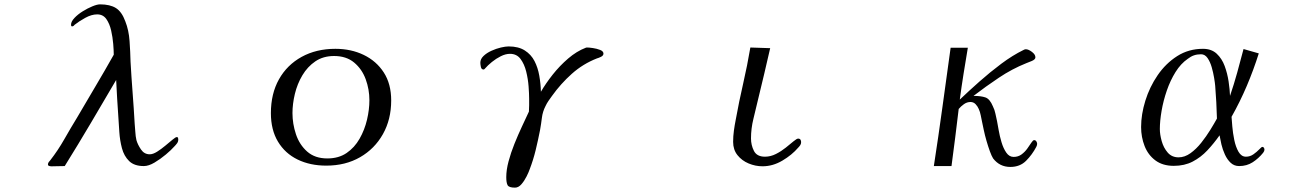

<svg xmlns="http://www.w3.org/2000/svg" viewBox="-20 -760 6040 881"><path d="M798 -120Q798 -110 792.5 -102.5Q787 -95 780 -88Q766 -72 741 -51Q716 -30 689 -14Q662 2 640 2Q596 2 572.5 -21Q549 -44 539.5 -80Q530 -116 527.5 -154.5Q525 -193 523 -224Q520 -266 517.5 -308.5Q515 -351 513 -393Q455 -294 396.5 -195Q338 -96 277 2L223 3Q219 4 209.5 2.5Q200 1 200 -5Q200 -11 203.5 -16Q207 -21 211 -25Q246 -70 275 -121Q304 -172 334 -221Q376 -293 418.5 -364.5Q461 -436 502 -509Q502 -528 499.5 -558.5Q497 -589 490 -620Q483 -651 468 -672.5Q453 -694 426 -694Q400 -694 371 -678Q342 -662 322 -646Q317 -639 311 -639Q307 -639 306.5 -642Q306 -645 306 -647Q306 -661 321.5 -677.5Q337 -694 359.5 -708Q382 -722 404 -731Q426 -740 439 -740Q485 -740 512 -723Q539 -706 555 -662Q571 -622 574.5 -571.5Q578 -521 579 -477Q583 -406 588.5 -334.5Q594 -263 598 -192Q600 -173 601 -154Q602 -135 606 -117Q612 -96 627 -74Q642 -52 667 -52Q682 -52 701 -64Q720 -76 738.5 -91.5Q757 -107 771.5 -119Q786 -131 791 -131Q796 -131 797 -127.5Q798 -124 798 -120Z M1675 -300Q1675 -350 1658 -396.5Q1641 -443 1605 -473Q1569 -503 1513 -503Q1463 -503 1427 -478.5Q1391 -454 1367.5 -414.5Q1344 -375 1333 -329Q1322 -283 1322 -241Q1322 -192 1338 -144Q1354 -96 1389.5 -64.5Q1425 -33 1482 -33Q1534 -33 1570.5 -58Q1607 -83 1630 -123.5Q1653 -164 1664 -210.5Q1675 -257 1675 -300ZM1775 -299Q1775 -212 1737 -144.5Q1699 -77 1632 -38.5Q1565 0 1477 0Q1403 0 1345.5 -28Q1288 -56 1255.5 -110Q1223 -164 1223 -241Q1223 -330 1260 -396Q1297 -462 1364 -499Q1431 -536 1519 -536Q1591 -536 1649 -508Q1707 -480 1741 -427.5Q1775 -375 1775 -299Z M2749 -514Q2749 -505 2738 -499.5Q2727 -494 2719 -492Q2655 -467 2604 -421.5Q2553 -376 2513 -320Q2505 -309 2497 -297.5Q2489 -286 2483 -273Q2470 -248 2466.5 -219.5Q2463 -191 2458 -163Q2449 -117 2438 -71.5Q2427 -26 2410 18Q2406 30 2396 50Q2386 70 2372.5 85.5Q2359 101 2343 101Q2315 101 2309 89.5Q2303 78 2303 53Q2303 20 2313.5 -19.5Q2324 -59 2340.5 -100Q2357 -141 2375 -179.5Q2393 -218 2407 -248Q2408 -263 2408 -277.5Q2408 -292 2408 -307Q2408 -329 2405.5 -363Q2403 -397 2394.5 -431.5Q2386 -466 2368.5 -489.5Q2351 -513 2320 -513Q2300 -513 2278 -502Q2256 -491 2237 -475.5Q2218 -460 2205 -445Q2202 -441 2199 -441Q2189 -441 2186.5 -453Q2184 -465 2184 -472Q2184 -489 2198.5 -503Q2213 -517 2235 -527Q2257 -537 2278.5 -542Q2300 -547 2314 -547Q2359 -547 2388 -528.5Q2417 -510 2432.5 -480Q2448 -450 2454.5 -413Q2461 -376 2462 -339Q2484 -377 2516 -417.5Q2548 -458 2587 -491.5Q2626 -525 2668 -541Q2670 -542 2675 -542Q2683 -542 2700.5 -539.5Q2718 -537 2733.5 -531Q2749 -525 2749 -514Z M3656 -108Q3656 -100 3652 -94Q3648 -88 3643 -83Q3614 -49 3570 -23Q3526 3 3479 3Q3446 3 3415 -10Q3384 -23 3364 -48Q3344 -73 3344 -109Q3344 -135 3347.5 -160.5Q3351 -186 3356 -211Q3371 -294 3390 -376.5Q3409 -459 3423 -542L3514 -539Q3501 -480 3486.5 -420.5Q3472 -361 3458 -302Q3448 -259 3437 -214.5Q3426 -170 3426 -125Q3426 -94 3439.5 -67.5Q3453 -41 3490 -41Q3516 -41 3540.5 -53.5Q3565 -66 3585.5 -82.5Q3606 -99 3621 -111.5Q3636 -124 3642 -124Q3650 -124 3653 -119Q3656 -114 3656 -108Z M4739 -100Q4739 -94 4735 -86Q4716 -50 4688 -22Q4660 6 4616 6Q4567 6 4537 -33Q4530 -44 4522 -66Q4514 -88 4506.5 -114Q4499 -140 4494 -164Q4489 -188 4486 -202Q4483 -216 4480 -231.5Q4477 -247 4471 -260Q4466 -272 4456.5 -282Q4447 -292 4433 -292Q4417 -292 4403 -282Q4389 -272 4379 -260Q4371 -195 4363 -129Q4355 -63 4346 2H4265Q4286 -134 4304.5 -269.5Q4323 -405 4342 -541H4421Q4411 -482 4401.5 -422.5Q4392 -363 4384 -303Q4426 -343 4474.5 -386Q4523 -429 4574.5 -467.5Q4626 -506 4677 -531Q4682 -534 4687 -534Q4699 -534 4715 -522Q4731 -510 4731 -497Q4731 -487 4714 -480Q4697 -473 4689 -470Q4624 -444 4563.5 -403.5Q4503 -363 4447 -320Q4481 -320 4501.5 -313Q4522 -306 4536 -272Q4544 -256 4547.5 -238.5Q4551 -221 4555 -204Q4558 -189 4562.5 -162.5Q4567 -136 4575.5 -107.5Q4584 -79 4597.5 -59.5Q4611 -40 4631 -40Q4652 -40 4667.5 -51.5Q4683 -63 4694 -78.5Q4705 -94 4712.5 -105.5Q4720 -117 4725 -117Q4732 -117 4735.5 -111Q4739 -105 4739 -100Z M5564 -216Q5563 -254 5561 -291.5Q5559 -329 5556 -366Q5555 -379 5551 -403Q5547 -427 5540 -451.5Q5533 -476 5521 -493.5Q5509 -511 5491 -511Q5473 -511 5458.5 -506Q5444 -501 5430 -490Q5398 -468 5374 -429.5Q5350 -391 5334 -344.5Q5318 -298 5310 -251.5Q5302 -205 5302 -168Q5302 -143 5310.5 -112.5Q5319 -82 5338 -60Q5357 -38 5388 -38Q5416 -38 5442.5 -57Q5469 -76 5492 -105Q5515 -134 5533.5 -164Q5552 -194 5564 -216ZM5782 -73Q5782 -67 5776 -59Q5755 -33 5728 -15.5Q5701 2 5666 2Q5643 2 5627 -13Q5611 -28 5600.5 -51Q5590 -74 5584.5 -97.5Q5579 -121 5576 -139Q5550 -102 5520 -70Q5490 -38 5452.5 -18.5Q5415 1 5366 1Q5315 1 5281.5 -24Q5248 -49 5232 -90Q5216 -131 5216 -177Q5216 -235 5235.5 -298Q5255 -361 5292 -415Q5329 -469 5381.5 -502.5Q5434 -536 5500 -536Q5539 -536 5563 -513.5Q5587 -491 5599.5 -457Q5612 -423 5617.5 -386Q5623 -349 5624 -320Q5642 -373 5657 -427Q5672 -481 5686 -535L5756 -515Q5732 -439 5701 -366Q5670 -293 5631 -224Q5632 -209 5634.5 -179.5Q5637 -150 5643.5 -118Q5650 -86 5663 -63.5Q5676 -41 5697 -41Q5716 -41 5731.5 -52Q5747 -63 5758 -74.5Q5769 -86 5772 -86Q5777 -86 5779.5 -82Q5782 -78 5782 -73Z"/></svg>

Font: Kaisei Opti
Style: Regular
Weight: 400
Designer: Font-Kai, 金井和夫
Foundry: KAZUO KANAI
Version: Version 5.003